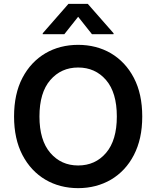

<svg xmlns="http://www.w3.org/2000/svg" viewBox="-20 -971 815 1001"><path d="M96.9 -565Q119 -607.2 149.3 -639.4Q179.7 -671.5 217 -693.4Q254.3 -715.2 297.2 -726.2Q340.2 -737.2 387.4 -737.2Q434.7 -737.2 477.6 -726.2Q520.6 -715.2 557.9 -693.4Q595.2 -671.5 625.5 -639.4Q655.9 -607.2 677.9 -565Q721.6 -481.5 721.6 -363.6Q721.6 -304 710.6 -254.3Q699.6 -204.5 677.9 -162.6Q656.2 -120.7 626.1 -88.6Q595.9 -56.5 558.8 -34.6Q521.7 -12.8 478.3 -1.4Q435 9.9 387.4 9.9Q340.2 9.9 297.1 -1.2Q253.9 -12.4 216.8 -34.3Q179.7 -56.1 149.3 -88.4Q119 -120.7 96.9 -163Q53.3 -246.8 53.3 -363.6Q53.3 -481.5 96.9 -565ZM242.2 -174Q298.7 -108.3 387.4 -108.3Q476.9 -108.3 533 -174Q589.1 -239.7 589.1 -363.6Q589.1 -488.3 533 -553.6Q476.6 -619 387.4 -619Q298.7 -619 242.2 -553.6Q185.7 -488.3 185.7 -363.6Q185.7 -239.7 242.2 -174ZM202.8 -797.6 337 -951H437.5L572.1 -797.6V-792.6H459.5L387.4 -883.5L315.3 -792.6H202.8Z"/></svg>

Font: Inter P Semi Bold
Style: Regular
Weight: 600
Designer: Rasmus Andersson
Foundry: rsms
Version: Version 3.018;git-588b23468